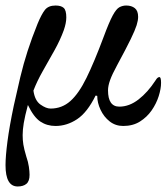

<svg xmlns="http://www.w3.org/2000/svg" viewBox="-49 -445 609 695"><path d="M15 230Q-29 230 -29 153Q-29 121 -22 67Q-15 13 1 -63Q13 -118 24.5 -166Q36 -214 51 -260.5Q66 -307 87 -359Q101 -393 113.5 -409Q126 -425 152 -425Q172 -425 181.5 -416.5Q191 -408 191 -382Q191 -362 182 -336Q169 -300 148 -262.5Q127 -225 106 -188Q85 -151 72 -117Q77 -81 97.5 -66.5Q118 -52 134 -52Q175 -52 205.5 -79Q236 -106 264 -163Q292 -220 326 -311Q346 -365 359 -389Q372 -413 383.5 -419Q395 -425 408 -425Q427 -425 439 -415.5Q451 -406 451 -384Q451 -371 445.5 -353.5Q440 -336 424 -303Q408 -270 375 -209Q357 -176 349.5 -155Q342 -134 342 -118Q342 -59 383 -59Q419 -59 452.5 -85Q486 -111 514 -154Q521 -166 528 -166Q534 -166 534 -145Q534 -124 525.5 -97Q517 -70 500 -45.5Q483 -21 457.5 -5Q432 11 397 11Q369 11 348 -5.5Q327 -22 315 -47.5Q303 -73 303 -98L297 -99Q267 -38 230 -13.5Q193 11 152 11Q121 11 97 -5Q73 -21 52 -65Q41 -24 37 0.5Q33 25 33 44Q33 62 35.5 78Q38 94 46 121Q53 141 55.5 158.5Q58 176 58 188Q58 211 46.5 220.5Q35 230 15 230Z"/></svg>

Font: Junicode Two Beta Condensed Medium
Style: Italic
Weight: 500
Width: 3
Italic angle: -9°
Version: Version 1.053; ttfautohint (v1.8.4)